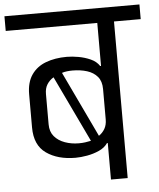

<svg xmlns="http://www.w3.org/2000/svg" viewBox="-80 -889 776 938"><g transform="rotate(-5 308.0 -420.0)"><path d="M508 0H426V-179H422Q407 -157 379 -144.5Q351 -132 320 -126.5Q289 -121 263 -121Q176 -121 120 -160.5Q64 -200 64 -287V-449Q64 -508 89.5 -545Q115 -582 160 -599Q205 -616 263 -616Q289 -616 320 -610.5Q351 -605 379 -592.5Q407 -580 422 -557H426V-768H-23V-840H639V-768H508ZM146 -295Q146 -259 165.5 -236Q185 -213 217 -201.5Q249 -190 285 -190Q302 -190 316.5 -192Q331 -194 345 -197L190 -522Q170 -510 158 -491Q146 -472 146 -444ZM386 -218Q404 -230 415 -249Q426 -268 426 -295V-444Q426 -482 407 -504.5Q388 -527 356 -537Q324 -547 285 -547Q272 -547 258.5 -545.5Q245 -544 233 -540Z"/></g></svg>

Font: Matangi Medium
Style: Regular
Weight: 500
Designer: Prashant Pant
Foundry: The Graphic Ant
Version: Version 3.002